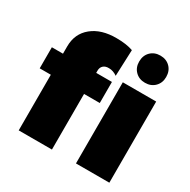

<svg xmlns="http://www.w3.org/2000/svg" viewBox="-174 -957 1110 1121"><g transform="rotate(30 380.5 -396.0)"><path d="M503 -700Q503 -741 528.5 -766.5Q554 -792 594 -792Q634 -792 659.5 -766.5Q685 -741 685 -700Q685 -660 659.5 -634.5Q634 -609 594 -609Q554 -609 528.5 -634.5Q503 -660 503 -700ZM95 -566Q95 -652 157 -702.5Q219 -753 322 -752Q388 -752 433 -736L426 -559Q399 -578 371 -578Q347 -579 333 -566.5Q319 -554 319 -532V-517H425V-375H319V0H95V-375H20V-517H95ZM481 -547H706V0H481Z"/></g></svg>

Font: MontserratBlack
Style: Regular
Weight: 900
Designer: Julieta Ulanovsky
Foundry: Julieta Ulanovsky
Version: Version 4.000